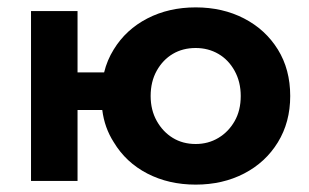

<svg xmlns="http://www.w3.org/2000/svg" viewBox="-20 -490 838 520"><path d="M190 -460V-294H262Q270 -327 288 -356Q321 -410 379 -440Q437 -470 510 -470Q583 -470 641 -440Q699 -410 732.5 -356Q766 -302 766 -230Q766 -159 732.5 -104.5Q699 -50 641 -20Q583 10 510 10Q437 10 379 -20Q321 -50 288 -105Q263 -144 257 -192H190V0H64V-460ZM388 -230Q388 -192 404.5 -162.5Q421 -133 448 -116.5Q475 -100 510 -100Q544 -100 571.5 -116.5Q599 -133 615.5 -162Q632 -191 632 -230Q632 -268 615.5 -298Q599 -328 571.5 -344Q544 -360 510 -360Q475 -360 448 -344Q421 -328 404.5 -298.5Q388 -269 388 -230Z"/></svg>

Font: Venryn Sans SemiBold
Style: Regular
Weight: 600
Designer: Owen Earl, indestructible type* (font) & Cristiano Sobral (main changes)
Version: Version 3.60;October 28, 2020;FontCreator 13.0.0.2681 64-bit